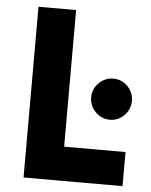

<svg xmlns="http://www.w3.org/2000/svg" viewBox="-52 -775 644 819"><g transform="rotate(5 269.5 -365.5)"><path d="M79.6 -731H240.7V-146H503.4V0H79.6ZM336.9 -365.7Q336.9 -389.6 348.9 -409.7Q360.8 -429.7 380.9 -441.7Q400.9 -453.6 424.8 -453.6Q448.7 -453.6 468.5 -441.7Q488.3 -429.7 500 -409.7Q511.7 -389.6 511.7 -365.7Q511.7 -341.8 500 -321.5Q488.3 -301.3 468.5 -289.3Q448.7 -277.3 424.8 -277.3Q400.9 -277.3 380.9 -289.3Q360.8 -301.3 348.9 -321.5Q336.9 -341.8 336.9 -365.7Z"/></g></svg>

Font: Glacial Indifference
Style: Bold
Weight: 700
Designer: Alfredo Marco Pradil
Foundry: Alfredo Marco Pradil
Version: Version 1.312